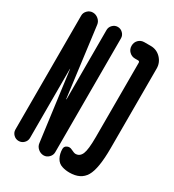

<svg xmlns="http://www.w3.org/2000/svg" viewBox="-179 -833 858 945"><g transform="rotate(30 250.0 -360.0)"><path d="M321.3 3.9Q297.9 -2.9 286.1 -24.9Q274.4 -46.9 274.4 -74.2Q274.4 -88.9 288.1 -95.2Q301.8 -101.6 316.4 -93.8Q334 -85 341.8 -85Q366.2 -85 377 -110.4Q387.7 -135.7 387.7 -205.1V-628.9Q387.7 -637.7 378.9 -637.7H361.3Q342.8 -637.7 329.1 -650.9Q315.4 -664.1 315.4 -684.1Q315.4 -704.1 328.6 -717.3Q341.8 -730.5 361.3 -730.5H397.5Q431.6 -730.5 455.1 -706.1Q478.5 -681.6 478.5 -648.4V-196.3Q478.5 -79.1 452.1 -34.7Q425.8 9.8 362.3 9.8Q339.8 9.8 321.3 3.9ZM26.4 -41V-688.5Q26.4 -705.1 39.1 -717.8Q51.8 -730.5 69.3 -730.5Q86.9 -730.5 101.1 -718.3Q115.2 -706.1 117.2 -688.5L168 -295.9L168.9 -294.9L169.9 -295.9V-689.5Q169.9 -706.1 182.1 -718.3Q194.3 -730.5 210.9 -730.5Q227.5 -730.5 239.7 -718.3Q252 -706.1 252 -689.5V-42Q252 -25.4 239.3 -12.7Q226.6 0 210 0Q192.4 0 178.2 -12.2Q164.1 -24.4 162.1 -42L110.4 -433.6V-434.6L109.4 -433.6V-41Q109.4 -24.4 97.2 -12.2Q85 0 67.9 0Q50.8 0 38.6 -12.2Q26.4 -24.4 26.4 -41Z"/></g></svg>

Font: Rounded-X Mgen+ 1m medium
Style: Regular
Weight: 500
Designer: [Source Han Sans]
Ryoko NISHIZUKA  (kana & ideographs); Paul D. Hunt (Latin, Greek & Cyrillic); Wenlong ZHANG  (bopomofo
Version: Version 1.059.20150602